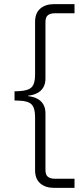

<svg xmlns="http://www.w3.org/2000/svg" viewBox="-20 -725 391 925"><path d="M239 180Q199 180 174 158.5Q149 137 149 95V-162Q149 -204 132.5 -221.5Q116 -239 73 -240L50 -241V-285L73 -286Q116 -288 132.5 -305Q149 -322 149 -364V-620Q149 -662 174 -683.5Q199 -705 239 -705H339V-661H244Q222 -661 210.5 -651.5Q199 -642 199 -619V-347Q199 -322 189 -304.5Q179 -287 160.5 -277Q142 -267 115 -264V-262Q142 -259 160.5 -249Q179 -239 189 -221.5Q199 -204 199 -179V94Q199 117 210.5 126.5Q222 136 244 136H339V180Z"/></svg>

Font: Nunito Sans 7pt ExtraLight
Style: Regular
Weight: 250
Designer: Vernon Adams
Foundry: Vernon Adams
Version: Version 3.101;gftools[0.9.27]